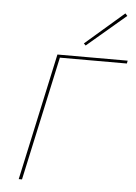

<svg xmlns="http://www.w3.org/2000/svg" viewBox="-60 -945 702 991"><g transform="rotate(5 291.0 -450.0)"><path d="M579 -643H232L92 0H75L218 -658H582ZM349 -727 549 -900 560 -888 359 -717Z"/></g></svg>

Font: Ysabeau Thin
Style: Italic
Weight: 200
Italic angle: -12°
Designer: Christian Thalmann (Catharsis Fonts)
Version: Version 0.003